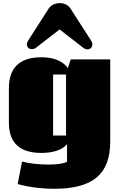

<svg xmlns="http://www.w3.org/2000/svg" viewBox="-20 -1009 754 1211"><path d="M36.1 0ZM158.2 -754.4 286.6 -954.1Q297.4 -971.2 316.4 -980.2Q335.4 -989.3 356.4 -989.3Q402.3 -989.3 425.3 -954.1L553.7 -754.4Q562.5 -740.2 562.5 -728.5Q562.5 -715.3 553.7 -706.5Q544.9 -697.8 531.7 -697.8Q517.6 -697.8 503.9 -708.5L356 -823.2L208 -708.5Q195.3 -698.7 181.6 -698.7Q168 -698.7 158.7 -707.3Q149.4 -715.8 149.4 -729Q149.4 -740.2 158.2 -754.4ZM396.5 -539.1H314.9V-154.3H396.5ZM242.7 -647.9Q357.9 -647 408.2 -579.6L425.8 -634.3H675.3V-115.2Q675.3 38.1 590.1 109.9Q504.9 181.6 324.2 181.6Q199.2 181.6 91.3 151.9L119.1 9.8Q188 28.8 288.1 28.8Q372.6 28.8 402.8 10.7V-100.1Q380.9 -72.3 337.9 -58.3Q294.9 -44.4 241.2 -44.4Q36.1 -44.4 36.1 -235.4V-452.6Q36.1 -647.9 242.7 -647.9Z"/></svg>

Font: Coda ExtraBold
Style: Regular
Weight: 800
Version: Version 2.001; ttfautohint (v0.8) -r 50 -G 200 -x